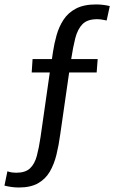

<svg xmlns="http://www.w3.org/2000/svg" viewBox="-43 -703 515 866"><path d="M41.9 142.7Q24.8 142.7 8.4 140.3Q-8 137.9 -22.9 134.3L-9.6 69.6Q1.7 73.7 11.9 74.9Q22.1 76.1 30.1 76.1Q71.4 76.1 92.4 56.3Q113.4 36.5 123.1 0.1Q132.8 -36.2 140 -85.8L181.6 -376.2H100L103.9 -436.6H191.2L195.8 -468.1Q201.4 -505.9 212.1 -543.9Q222.7 -581.9 243.3 -613.7Q263.9 -645.4 299.5 -664.2Q335.1 -683 390.7 -683Q404.4 -683 420.7 -681.2Q436.9 -679.4 452.2 -675.6L438.1 -610.6Q426.4 -613.2 415.6 -614.8Q404.7 -616.4 394.9 -616.4Q350.8 -616.4 328.8 -593.8Q306.9 -571.2 296.5 -530.5Q286.2 -489.8 278.1 -436.6H397.6L393 -376.2H268.9L228.5 -95.7Q222.1 -48.2 211.6 -5.1Q201 38.1 181.6 71.3Q162.2 104.5 128.7 123.6Q95.2 142.7 41.9 142.7Z"/></svg>

Font: Murecho Thin
Style: Regular
Weight: 100
Designer: Neil Summerour
Foundry: Positype
Version: Version 1.010